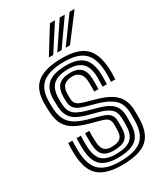

<svg xmlns="http://www.w3.org/2000/svg" viewBox="-198 -875 834 967"><g transform="rotate(-30 219.0 -391.5)"><path d="M216.8 9.2Q126.8 9.2 83.2 -28.1Q39.8 -65.5 36 -156.8Q35.2 -174.8 35.5 -192.2Q35.8 -209.8 36.8 -223H61.2Q60.5 -212.2 60.2 -192.8Q60 -173.2 60.8 -157.8Q64.2 -78 101.4 -44.9Q138.5 -11.8 216.8 -11.8Q306 -11.8 344.6 -44.8Q383.2 -77.8 383.8 -153.2Q384 -160.8 384 -166.6Q384 -172.5 384 -178.1Q384 -183.8 384 -190.5Q384 -250.8 352.4 -278.8Q320.8 -306.8 263.2 -322.5L207.2 -338Q185.5 -344 169.4 -351.6Q153.2 -359.2 143.9 -371.9Q134.5 -384.5 133 -405.2Q132.8 -413.2 132.2 -422.2Q131.8 -431.2 132 -440.5Q133.5 -484.5 155.4 -504.6Q177.2 -524.8 223 -524.8Q262.8 -524.8 283.2 -504.8Q303.8 -484.8 305 -439.2Q305.2 -428.2 305.1 -415.6Q305 -403 304.5 -382.2H280.2Q280.5 -399 280.5 -415.8Q280.5 -432.5 280.2 -438Q278.8 -472.8 263.1 -488.1Q247.5 -503.5 223 -503.5Q192 -503.5 174.9 -488.9Q157.8 -474.2 157 -440.5Q156.8 -430.8 157 -422.6Q157.2 -414.5 158 -405.2Q159.5 -390.8 166.4 -382.5Q173.2 -374.2 185.2 -369.1Q197.2 -364 213.8 -359.2L269 -343.8Q315.5 -331 346.6 -312.5Q377.8 -294 393.2 -264.8Q408.8 -235.5 408.8 -190.5Q408.8 -183.5 408.9 -177.6Q409 -171.8 408.9 -166Q408.8 -160.2 408.8 -153.2Q408.2 -66.8 364 -28.8Q319.8 9.2 216.8 9.2ZM216.8 -33Q151.2 -33 119.9 -61.5Q88.5 -90 85.5 -159Q85 -173 85 -192.5Q85 -212 85.8 -223H110.5Q109.5 -212.2 109.6 -192.5Q109.8 -172.8 110.2 -160Q112.8 -102.2 138.1 -78.2Q163.5 -54.2 216.8 -54.2Q279 -54.2 306.2 -77.2Q333.5 -100.2 334 -153.5Q334.2 -163.5 334.1 -172Q334 -180.5 334 -190.5Q334 -232 312.5 -250.8Q291 -269.5 251.5 -280L193.8 -295.5Q159.5 -304.8 135.8 -317.2Q112 -329.8 99 -350.4Q86 -371 83.2 -404.2Q82.5 -414 82.6 -423.2Q82.8 -432.5 82.2 -440.8Q79.8 -506.2 113.4 -536.6Q147 -567 223 -567Q288.5 -567 319.8 -538Q351 -509 354.2 -443.5Q354.8 -434.5 354.8 -416.9Q354.8 -399.2 353.5 -382.2H329Q329.2 -399.2 329.6 -416.2Q330 -433.2 329.8 -440.2Q328 -497.2 301.4 -521.5Q274.8 -545.8 223 -545.8Q163.5 -545.8 135.5 -521.2Q107.5 -496.8 107.2 -440.8Q107 -431.8 107.4 -422.4Q107.8 -413 108.2 -405.2Q109.8 -378 120.6 -361.4Q131.5 -344.8 151.8 -334.8Q172 -324.8 200.5 -316.8L257.2 -301.2Q310.5 -287 334.8 -262.6Q359 -238.2 359 -190.5Q359 -182 359 -172.9Q359 -163.8 358.8 -153.2Q358.2 -89 325.5 -61Q292.8 -33 216.8 -33ZM216.8 -75.2Q177 -75.2 156.9 -94.2Q136.8 -113.2 135 -160.8Q134.8 -171.5 134.4 -191.4Q134 -211.2 135 -223H159.5Q158.8 -211.8 158.9 -196.4Q159 -181 159.8 -161.8Q161 -126 174.9 -111.2Q188.8 -96.5 216.8 -96.5Q252.2 -96.5 267.9 -109.8Q283.5 -123 284 -153.5Q284.2 -163.5 284.2 -172.4Q284.2 -181.2 284.2 -190.5Q283.8 -211.2 273.2 -221.4Q262.8 -231.5 240 -237.8L180.5 -254Q133.8 -266.5 101.9 -283.9Q70 -301.2 53 -329.9Q36 -358.5 33.5 -405Q33 -415 32.9 -423.6Q32.8 -432.2 32.5 -441Q28.8 -532 75.6 -570.6Q122.5 -609.2 223 -609.2Q314.5 -609.2 356.2 -571.5Q398 -533.8 403.2 -446.2Q404 -434 403.9 -416.9Q403.8 -399.8 402.5 -382.2H377.8Q379.2 -399 379.2 -416.5Q379.2 -434 378.8 -445Q375 -521.5 338.4 -554.9Q301.8 -588.2 223 -588.2Q135 -588.2 94.6 -553.8Q54.2 -519.2 57.2 -440.8Q57.8 -432 57.6 -423.4Q57.5 -414.8 58.2 -405Q62 -363.8 77.6 -339.4Q93.2 -315 120.6 -300.5Q148 -286 187.2 -275.2L245.8 -259Q279.2 -249.8 294.2 -234.9Q309.2 -220 309.2 -190.5Q309.2 -183.8 309.2 -178.1Q309.2 -172.5 309.2 -166.6Q309.2 -160.8 309 -153.2Q308.5 -112 287.2 -93.6Q266 -75.2 216.8 -75.2ZM168 -645 259.2 -792H288.5L193.2 -645ZM265.8 -645 373.2 -792H402.5L291 -645ZM217 -645 316.2 -792H345.5L242 -645Z"/></g></svg>

Font: Big Shoulders Inline Text Thin ExtraBold
Style: Regular
Weight: 800
Version: Version 2.002